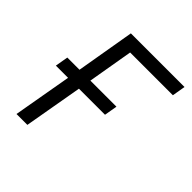

<svg xmlns="http://www.w3.org/2000/svg" viewBox="-150 -622 724 724"><g transform="rotate(45 212.0 -260.0)"><path d="M48 0H106L147 -234H286L295 -286H156L187 -467H415L424 -520H138L98 -286H33L24 -234H89Z"/></g></svg>

Font: Fixel Text 20240404 Light
Style: Italic
Weight: 300
Width: 4
Italic angle: -10°
Designer: AlfaBravo + MacPaw
Foundry: Kyrylo Tkachov, Marchela Mozhyna, Serhii Makarenko, Maria Weinstein, Zakhar Kryvoshyya
Version: Version 1.211;Glyphs 3.2 (3225)